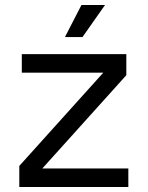

<svg xmlns="http://www.w3.org/2000/svg" viewBox="-20 -746 589 766"><path d="M57 0V-84L392 -456H67V-530H484V-446L149 -74H492V0ZM239 -598 305 -726H399L309 -598Z"/></svg>

Font: Geist
Style: Regular
Weight: 400
Designer: Basement.studio, Andrés Briganti, Mateo Zaragoza
Foundry: Basement.studio, Vercel, Andrés Briganti, Guido Ferreyra, Mateo Zaragoza
Version: Version 1.401